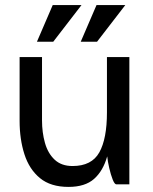

<svg xmlns="http://www.w3.org/2000/svg" viewBox="-20 -724 600 754"><path d="M187 -704H300L189 -560H125ZM359 -704H472L361 -560H297ZM145 -251Q145 -204 156.5 -163Q168 -122 194.5 -97Q221 -72 265 -72Q340 -72 370 -125.5Q400 -179 400 -283V-500H488V0H437Q430 0 422.5 -19Q415 -38 409 -64Q403 -90 401 -110Q385 -53 349.5 -21.5Q314 10 249 10Q179 10 137 -24.5Q95 -59 76 -118Q57 -177 57 -249V-500H145Z"/></svg>

Font: Haskoy Medium
Style: Regular
Weight: 500
Designer: Ertekin Erdin
Foundry: Ertekin Erdin
Version: Version 1.500; ttfautohint (v1.8.3)